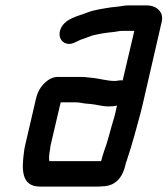

<svg xmlns="http://www.w3.org/2000/svg" viewBox="-20 -637 619 709"><path d="M165 -86C165 -91 166 -96 167 -101L204 -259H261C265 -259 269 -259 274 -258L292 -255C299 -254 305 -254 314 -253C338 -251 356 -244 381 -244C392 -244 403 -245 412 -247C408 -230 405 -214 400 -198C387 -156 378 -114 364 -78L356 -52C355 -49 355 -45 353 -42H162C160 -55 162 -71 165 -86ZM404 -338C378 -338 350 -346 326 -349L306 -351C298 -352 290 -353 281 -353H195C182 -353 171 -350 159 -342C137 -327 120 -304 113 -273L73 -101C71 -94 70 -86 69 -79C60 -13 57 52 128 52H338C345 52 352 52 357 51C405 51 432 20 443 -27C444 -32 445 -37 448 -44C459 -78 467 -102 477 -139C486 -174 499 -216 507 -252L577 -556C586 -593 558 -617 522 -617H452C439 -617 423 -613 411 -612L391 -610C360 -605 329 -601 303 -591C268 -577 223 -570 205 -533C192 -505 205 -481 226 -476C245 -471 261 -483 277 -490C295 -495 315 -506 335 -509C352 -513 365 -515 382 -517L401 -519C410 -520 421 -523 431 -523H476L433 -340C421 -342 415 -338 404 -338Z"/></svg>

Font: Electronic
Style: ExBlkIt
Weight: 900
Version: Version 1.011